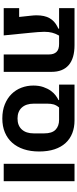

<svg xmlns="http://www.w3.org/2000/svg" viewBox="476 -1126 662 1654"><g transform="rotate(90 807.0 -299.0)"><path d="M50 -133H126L115 -236Q112 -261 112 -283Q112 -352 136.5 -395Q161 -438 209 -462L227 -471V-477H50V-610H368Q483 -610 541 -559.5Q599 -509 599 -412V0H449V-391Q449 -431 428 -454Q407 -477 359 -477H287L283 -470Q269 -445 261.5 -416.5Q254 -388 254 -349Q254 -324 256.5 -294Q259 -264 262 -233L285 0H50Z M709 -610H1017Q1077 -610 1126.5 -591Q1176 -572 1211.5 -533.5Q1247 -495 1266 -438Q1285 -381 1285 -305Q1285 -231 1265.5 -172.5Q1246 -114 1209.5 -73Q1173 -32 1120.5 -10Q1068 12 1001 12Q932 12 879 -9.5Q826 -31 790 -67.5Q754 -104 735.5 -152.5Q717 -201 717 -255Q717 -304 730 -341.5Q743 -379 762 -405.5Q781 -432 803 -448Q825 -464 842 -472V-477H709ZM1001 -119Q1062 -119 1095.5 -156Q1129 -193 1129 -258V-349Q1129 -416 1097.5 -446.5Q1066 -477 1012 -477H906Q886 -453 879.5 -430Q873 -407 873 -375V-259Q873 -193 906.5 -156Q940 -119 1001 -119Z M1391 -610H1541V0H1391Z"/></g></svg>

Font: IBM Plex Sans Hebrew
Style: Bold
Weight: 700
Designer: Mike Abbink, Paul van der Laan, Pieter van Rosmalen, Yanek Iontef
Foundry: Bold Monday
Version: Version 1.2